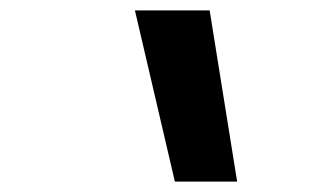

<svg xmlns="http://www.w3.org/2000/svg" viewBox="-20 -792 640 370"><path d="M437 -442H317L240 -772H384Z"/></svg>

Font: Iosevka Extended Oblique
Style: Bold
Weight: 700
Width: 7
Italic angle: -9°
Monospace: yes
Designer: Belleve Invis
Foundry: Belleve Invis
Version: Version 32.5.0; ttfautohint (v1.8.4)